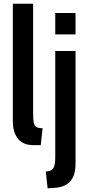

<svg xmlns="http://www.w3.org/2000/svg" viewBox="-20 -770 475 1032"><path d="M49 -116V-750H158V-161Q158 -127 161.5 -110.5Q165 -94 175.5 -87.5Q186 -81 209 -81L199 10H159Q104 10 76.5 -24.5Q49 -59 49 -116ZM277 -700H386V-585H277ZM226 152Q256 150 266.5 134.5Q277 119 277 76V-496H386V110Q386 175 356 206.5Q326 238 267 240L236 242Z"/></svg>

Font: Cabin Condensed SemiBold
Style: Regular
Weight: 600
Width: 3
Designer: Pablo Impallari
Foundry: Pablo Impallari. http://www.impallari.com Igino Marini. http://www.ikern.com
Version: Version 2.200